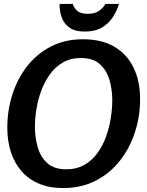

<svg xmlns="http://www.w3.org/2000/svg" viewBox="-20 -942 747 973"><path d="M300 11Q230 11 177 -11.5Q124 -34 88.5 -75Q53 -116 35 -172Q17 -228 17 -295Q17 -381 42 -461Q67 -541 116 -604.5Q165 -668 236.5 -705.5Q308 -743 401 -743Q496 -743 560 -705Q624 -667 657 -599Q690 -531 690 -439Q690 -353 664 -272.5Q638 -192 588 -128Q538 -64 465.5 -26.5Q393 11 300 11ZM316 -84Q368 -84 407.5 -106.5Q447 -129 474 -166.5Q501 -204 517.5 -250Q534 -296 541.5 -344Q549 -392 549 -434Q549 -487 535 -536Q521 -585 486.5 -616.5Q452 -648 390 -648Q338 -648 299 -625.5Q260 -603 233 -565.5Q206 -528 189 -482Q172 -436 164.5 -388Q157 -340 157 -298Q157 -246 171 -196.5Q185 -147 219.5 -115.5Q254 -84 316 -84ZM583 -922Q572 -886 551 -854Q530 -822 495.5 -802Q461 -782 409 -782Q360 -782 332 -802Q304 -822 292.5 -854.5Q281 -887 282 -922H349Q354 -903 371 -887.5Q388 -872 425 -872Q461 -872 482.5 -887.5Q504 -903 514 -922Z"/></svg>

Font: Rosario
Style: Italic
Weight: 400
Italic angle: -8.05°
Designer: Hector Gatti
Foundry: Omnibus Type
Version: Version 1.201